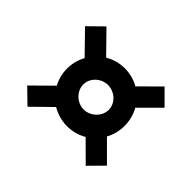

<svg xmlns="http://www.w3.org/2000/svg" viewBox="-129 -833 986 986"><g transform="rotate(-45 364.0 -340.0)"><path d="M73.2 -124 150.9 -47.4 256.8 -153.3C287.1 -136.7 321.8 -127.4 358.9 -127.4C397 -127.4 433.1 -137.2 463.9 -154.8L570.3 -48.3L647.5 -125.5L542 -231.9C559.6 -262.2 569.3 -297.9 569.3 -335.9C569.3 -375 558.6 -411.6 540 -442.4L654.8 -554.7L577.6 -633.3L460.4 -519C430.2 -535.2 395.5 -544.9 358.9 -544.9C322.3 -544.9 288.1 -535.6 258.3 -519.5L258.8 -520L152.3 -627.9L76.2 -549.8L179.2 -444.8C160.2 -413.1 148.9 -376 148.9 -335.9C148.9 -296.4 159.2 -260.3 177.7 -229ZM270 -335.9C270 -384.3 311 -428.2 359.9 -428.2C408.7 -428.2 447.8 -384.3 447.8 -335.9C447.8 -288.1 408.7 -243.2 359.9 -243.2C311 -243.2 270 -288.1 270 -335.9Z"/></g></svg>

Font: Merriweather
Style: Heavy
Weight: 900
Designer: Eben Sorkin ( eben@eyebytes.com )
Foundry: Sorkin Type Co.
Version: Version 1.003